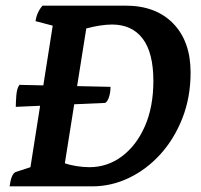

<svg xmlns="http://www.w3.org/2000/svg" viewBox="-20 -661 712 681"><path d="M14 0Q20 -45 36 -51L88 -68L167 -570L106 -586Q111 -619 131 -641H425Q533 -641 594.5 -577.5Q656 -514 656 -404Q656 -316 627 -242Q598 -168 549 -114Q500 -60 437.5 -30Q375 0 307 0ZM297 -68Q361 -68 412.5 -106.5Q464 -145 494 -213.5Q524 -282 524 -374Q524 -474 486 -524Q448 -574 377 -574Q357 -574 332 -570Q307 -566 286 -560L210 -82Q226 -76 250.5 -72Q275 -68 297 -68ZM36 -282Q36 -299 38 -323.5Q40 -348 49 -360L372 -353Q372 -333 366.5 -316.5Q361 -300 353 -296Z"/></svg>

Font: Petrona
Style: Bold Italic
Weight: 700
Italic angle: -9°
Designer: Ringo R. Seeber
Foundry: Ringo R. Seeber
Version: Version 2.001; ttfautohint (v1.8.3)